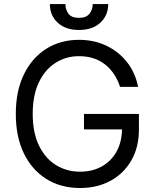

<svg xmlns="http://www.w3.org/2000/svg" viewBox="-20 -938 783 968"><path d="M585.2 -500Q562.1 -571.7 509.4 -613.3Q456.7 -654.8 377.8 -654.8Q313.2 -654.8 260.3 -621.4Q207.4 -588.1 176.1 -523.1Q144.9 -458.1 144.9 -363.6Q144.9 -269.2 176.5 -204.2Q208.1 -139.2 262.1 -105.8Q316.1 -72.4 383.5 -72.4Q445 -72.4 492.4 -98.5Q539.8 -124.6 566.8 -172.4Q593.8 -220.2 595.2 -285.5H403.4V-363.6H680.4V-285.5Q680.4 -195.7 642.2 -129.3Q604 -62.9 537.1 -26.5Q470.2 9.9 383.5 9.9Q286.9 9.9 214 -35.5Q141 -81 100.3 -164.8Q59.7 -248.6 59.7 -363.6Q59.7 -478.7 100.3 -562.5Q141 -646.3 212.9 -691.8Q284.8 -737.2 377.8 -737.2Q454.5 -737.2 517 -707.2Q579.5 -677.2 621.1 -623.8Q662.6 -570.3 676.1 -500ZM447.4 -917.6H525.6Q525.6 -860.1 485.8 -823.5Q446 -786.9 377.8 -786.9Q310.7 -786.9 271.1 -823.5Q231.5 -860.1 231.5 -917.6H309.7Q309.7 -889.9 325.1 -869Q340.6 -848 377.8 -848Q415.1 -848 431.3 -869Q447.4 -889.9 447.4 -917.6Z"/></svg>

Font: Inter UI
Style: Regular
Weight: 400
Designer: Rasmus Andersson
Foundry: rsms
Version: 3.2;8d6f07862